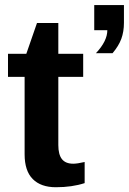

<svg xmlns="http://www.w3.org/2000/svg" viewBox="-20 -745 519 773"><path d="M205.1 8.8Q144.5 8.8 111.8 -24.2Q79.1 -57.1 79.1 -124V-435.5H12.2V-528.3H85.9L128.9 -652.3H214.8V-528.3H314.9V-435.5H214.8V-161.1Q214.8 -122.6 229.5 -104.2Q244.1 -85.9 274.9 -85.9Q291 -85.9 320.8 -92.8V-7.8Q270 8.8 205.1 8.8ZM479 -653.3Q479 -617.7 468.5 -588.9Q458 -560.1 433.1 -530.8H366.2Q412.1 -579.6 412.1 -623.5H359.4V-724.6H479Z"/></svg>

Font: Liberation Sans
Style: Bold
Weight: 700
Designer: Steve Matteson
Foundry: Ascender Corporation
Version: Version 2.1.5